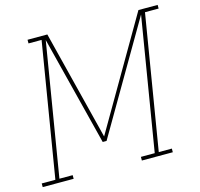

<svg xmlns="http://www.w3.org/2000/svg" viewBox="-124 -850 1007 965"><g transform="rotate(-15 379.5 -367.5)"><path d="M-18 0V-19H53L168 -716H100V-735H203L346 -166L677 -735H777V-716H706L591 -19H659V0H498V-19H570L684 -710L352 -141H332L188 -710L74 -19H143V0Z"/></g></svg>

Font: Iosevka Etoile Thin
Style: Italic
Weight: 100
Italic angle: -9°
Designer: Belleve Invis
Foundry: Belleve Invis
Version: Version 22.1.2; ttfautohint (v1.8.4)